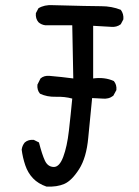

<svg xmlns="http://www.w3.org/2000/svg" viewBox="-20 -729 540 744"><path d="M160 -6Q128 -17 108 -38Q88 -59 78 -88.5Q68 -118 64 -149Q66 -165 76 -177Q90 -189 111 -187L131 -177Q143 -130 154 -106.5Q165 -83 187.5 -82Q210 -81 225 -121Q240 -161 247 -222.5Q254 -284 260 -347Q231 -355 196.5 -354Q162 -353 135 -366Q123 -380 125 -401L137 -425Q151 -437 172 -435Q219 -431 264 -425L260 -631H156Q140 -633 129 -643Q117 -657 119 -678L129 -697Q152 -711 184 -709Q331 -705 372 -705Q413 -705 448 -691Q460 -675 458 -654L448 -635Q432 -623 411 -625L341 -629V-425Q386 -431 421 -415Q433 -401 431 -380L419 -358Q401 -344 376 -347L337 -349Q329 -273 322 -195.5Q315 -118 286.5 -73.5Q258 -29 229.5 -16.5Q201 -4 160 -6Z"/></svg>

Font: NaniFont Regular
Style: Regular
Weight: 400
Designer: Nanigashitei
Version: Version 1.036